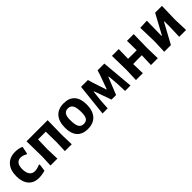

<svg xmlns="http://www.w3.org/2000/svg" viewBox="261 -1542 2620 2620"><g transform="rotate(-45 1570.5 -232.0)"><path d="M250 -474Q320 -474 372 -449L350 -343L339 -338Q288 -366 249 -366Q203 -366 178 -333.5Q153 -301 153 -239Q153 -169 180 -132Q207 -95 257 -95Q301 -95 356 -120L367 -112L353 -9Q294 10 231 10Q134 10 80.5 -52.5Q27 -115 27 -227Q27 -343 86 -408.5Q145 -474 250 -474Z M461 0 468 -171 463 -465H871L866 -185L871 0H739L745 -171L742 -372H593L588 -185L594 0Z M1189 -474Q1291 -474 1345.5 -414Q1400 -354 1400 -241Q1400 -120 1342 -55Q1284 10 1175 10Q1073 10 1019 -50Q965 -110 965 -223Q965 -345 1022.5 -409.5Q1080 -474 1189 -474ZM1180 -384Q1133 -384 1111 -352Q1089 -320 1089 -249Q1089 -157 1111.5 -118Q1134 -79 1184 -79Q1232 -79 1253.5 -110.5Q1275 -142 1275 -214Q1275 -305 1252.5 -344.5Q1230 -384 1180 -384Z M1465 0 1515 -464H1647L1667 -396L1733 -195H1740L1812 -394L1834 -464H1964L2005 0H1900L1895 -144L1882 -296H1874L1774 -47H1686L1597 -296H1590L1575 -158L1564 0Z M2110 0 2117 -192 2112 -465H2243L2239 -281L2325 -280H2405L2402 -465H2532L2527 -205L2532 0H2400L2406 -183H2319L2238 -181L2243 0Z M2656 0 2663 -192 2656 -462 2788 -468 2783 -180H2791L2945 -465H3077L3070 -208L3077 0H2945L2951 -183V-293H2944L2785 0Z"/></g></svg>

Font: Alegreya Sans
Style: Bold
Weight: 700
Designer: Juan Pablo del Peral
Foundry: Huerta Tipografica
Version: Version 2.007